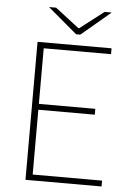

<svg xmlns="http://www.w3.org/2000/svg" viewBox="-57 -872 624 915"><g transform="rotate(5 255.0 -415.0)"><path d="M100 0V-660H454V-632H132V-366H402V-338H132V-28H464V0ZM280 -712 140 -830H174L288 -742H292L406 -830H440L300 -712Z"/></g></svg>

Font: Source Sans 3 VF
Style: Regular
Weight: 200
Designer: Paul D. Hunt
Foundry: Adobe
Version: Version 3.046;hotconv 1.0.118;makeotfexe 2.5.65603